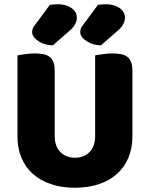

<svg xmlns="http://www.w3.org/2000/svg" viewBox="-20 -866 704 902"><path d="M602 -224Q602 -170 583.5 -125.5Q565 -81 530 -49.5Q495 -18 445 -1Q395 16 332 16Q269 16 219 -1Q169 -18 134 -49.5Q99 -81 80.5 -125.5Q62 -170 62 -224V-606Q73 -608 97 -611.5Q121 -615 143 -615Q166 -615 183.5 -611.5Q201 -608 213 -599Q225 -590 231 -574Q237 -558 237 -532V-227Q237 -179 263.5 -152Q290 -125 332 -125Q375 -125 401 -152Q427 -179 427 -227V-606Q438 -608 462 -611.5Q486 -615 508 -615Q531 -615 548.5 -611.5Q566 -608 578 -599Q590 -590 596 -574Q602 -558 602 -532ZM214 -843Q232 -846 252 -846Q290 -846 315.5 -828.5Q341 -811 341 -782Q341 -750 305 -720L228 -653Q214 -653 197 -657Q180 -661 165.5 -669.5Q151 -678 141 -689.5Q131 -701 131 -716Q131 -731 140 -743ZM440 -843Q458 -846 478 -846Q516 -846 541.5 -828.5Q567 -811 567 -782Q567 -750 531 -720L454 -653Q440 -653 423 -657Q406 -661 391.5 -669.5Q377 -678 367 -689.5Q357 -701 357 -716Q357 -731 366 -743Z"/></svg>

Font: Baloo Tamma
Style: Regular
Weight: 400
Designer: Divya Kowshik and Ek Type
Foundry: Ek Type
Version: Version 1.443;PS 1.000;hotconv 16.6.51;makeotf.lib2.5.65220;